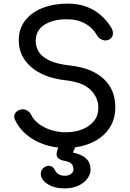

<svg xmlns="http://www.w3.org/2000/svg" viewBox="-20 -810 719 1064"><path d="M345 10Q281 10 224.5 -9.5Q168 -29 126 -64.5Q84 -100 63 -146Q54 -165 63.5 -181.5Q73 -198 96 -203Q112 -207 128.5 -198.5Q145 -190 153 -173Q166 -146 194 -124.5Q222 -103 261.5 -90Q301 -77 345 -77Q395 -77 435.5 -93Q476 -109 500.5 -139Q525 -169 525 -213Q525 -269 482.5 -311.5Q440 -354 345 -365Q223 -378 153.5 -438Q84 -498 84 -586Q84 -651 119.5 -696.5Q155 -742 216.5 -766Q278 -790 355 -790Q414 -790 459 -773Q504 -756 538 -726.5Q572 -697 596 -658Q608 -638 605.5 -620Q603 -602 587 -592Q569 -582 549 -588.5Q529 -595 519 -612Q504 -639 481 -659Q458 -679 426.5 -691Q395 -703 352 -703Q277 -704 227.5 -673.5Q178 -643 178 -583Q178 -551 194.5 -523.5Q211 -496 252.5 -475.5Q294 -455 369 -447Q490 -433 554.5 -373Q619 -313 619 -216Q619 -160 597 -118Q575 -76 536.5 -47.5Q498 -19 448.5 -4.5Q399 10 345 10ZM338 234Q280 234 243 209.5Q206 185 206 153Q206 135 219 122Q232 109 250 109Q261 109 269.5 114.5Q278 120 284 132Q291 148 305.5 156Q320 164 339 164Q360 164 373.5 154Q387 144 387 128Q387 109 376.5 98Q366 87 340 82Q311 77 299.5 63Q288 49 299 19L311 -14Q317 -32 330 -41.5Q343 -51 363 -51Q386 -51 397.5 -36Q409 -21 399 1L384 35Q436 47 459 70Q482 93 482 130Q482 156 464 180Q446 204 414 219Q382 234 338 234Z"/></svg>

Font: Comfortaa SemiBold
Style: Regular
Weight: 600
Designer: Johan Aakerlund
Foundry: Johan Aakerlund
Version: Version 3.104; ttfautohint (v1.8.1.43-b0c9)